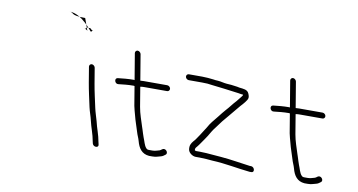

<svg xmlns="http://www.w3.org/2000/svg" viewBox="-77 -966 2214 1188"><g transform="rotate(10 1030.5 -372.0)"><path d="M450.4 -454 466.7 -356C474.5 -309.5 487.5 -253.8 497.5 -207C503.1 -181.2 513.9 -154 519.7 -128C529 -86 546.1 -47.3 553.5 -3L556.8 11C563.7 33.2 599.5 31.6 592.5 9L589.2 -5C581.7 -49.8 565.1 -86.8 555.2 -131C548.5 -155.4 538.8 -183.2 533.2 -209C523.4 -254.8 510.4 -309.8 502.7 -356L486.4 -454C484.9 -463.2 474.6 -472 465.4 -472C456.2 -472 448.9 -463.2 450.4 -454ZM402.5 -669.5C404.3 -669.5 393.3 -680.9 382.8 -680.9C394.2 -680.9 394.2 -691.2 394.2 -691.2C400.5 -691.2 408.8 -689.5 419 -689.5C417.1 -689.5 428.4 -677.4 437.6 -677.4C426.6 -677.4 426.6 -667.5 426.6 -667.5C420.1 -667.5 355.1 -769.5 270.1 -769.5C305.1 -769.5 275.1 -746.5 375.1 -746.5Z M968.1 -407.5C966.5 -417.2 956.7 -425 947.2 -425H800.2C792.9 -425 785.6 -424.7 778.4 -424L751.4 -586C749.9 -595.2 739.6 -604 730.4 -604C721.2 -604 713.9 -595.2 715.4 -586L742.9 -421C741.6 -421 740.2 -421.3 738.7 -422C701 -422 670.6 -418.7 637.9 -415C615.3 -411.7 625.7 -375.8 647.9 -379C679.2 -382.5 708.3 -386 743.7 -386C745.8 -385.3 747.6 -385 748.9 -385L769 -264C772.1 -245.9 779.3 -224.2 783.5 -207C792.3 -170.9 804.3 -141 814.2 -107C819.2 -88.8 828 -73.1 832.8 -55C844.4 -10.2 866.4 21.2 912.2 25H933.2C958.2 25 965.4 19.2 985.5 15C997.4 12.1 1003.8 5.7 1012 0C1024.7 -8.8 1014.8 -29.6 1000.1 -32.5C986 -35.2 981.5 -23.2 970.7 -20C955.3 -16.8 946.1 -11 927.2 -11H908.2C898.2 -11 893.7 -11.8 888 -18C873.6 -32.9 868.7 -60.7 859.3 -82C853.1 -98.2 849.7 -112 844 -129L839 -144C827.7 -180.6 811.9 -222.5 805 -264L784.6 -387C792.3 -388.3 799.9 -389 807.2 -389H953.2C962.7 -389 969.7 -397.9 968.1 -407.5Z M1073.2 -479H1157.2C1180.2 -479 1201.4 -477.8 1222.1 -474C1273.4 -468.1 1325.4 -462 1375.2 -455L1390.6 -453C1400.8 -451.7 1406.9 -449 1419.2 -449L1419.7 -446C1418.3 -442.7 1415.1 -438 1410.1 -432C1402.4 -422 1394.7 -412.3 1386.9 -403C1367.4 -383 1350.1 -357.1 1330 -336C1318.8 -323.3 1305.8 -307.3 1291 -288C1265.5 -256 1250.8 -241.1 1234 -210C1221.6 -190.7 1212.9 -176.5 1201.5 -159C1188.2 -141.2 1180.9 -125.4 1166.5 -111C1154.8 -97 1145.3 -82 1149.7 -56C1152.9 -36.5 1177.4 -19 1197.8 -19H1222.8C1251.1 -19 1275.6 -16.3 1303.7 -14C1385.8 -10.7 1465.9 6.6 1541.3 14H1550.3C1574.7 17 1570 -19.1 1546.3 -22H1537.3C1478.7 -29.2 1415.6 -40.9 1351.3 -46L1300.7 -50C1270.3 -52.4 1247.3 -55 1216.8 -55H1191.8L1186.3 -58H1185.3C1185.6 -60.7 1185.5 -63.3 1185 -66C1186.1 -72.7 1191.3 -79.5 1196 -84C1209.8 -100.5 1218.9 -116.7 1232.5 -135L1248.5 -159C1260.2 -178.4 1272.5 -200.9 1287.5 -219C1295.8 -229.7 1306.9 -244.7 1321 -264C1346.7 -296.2 1366.6 -316.7 1389.4 -346L1415.2 -377C1424.3 -386.3 1433 -396.3 1441.2 -407C1455.5 -426.6 1462.5 -434.5 1450.1 -462C1440.4 -485.2 1414.7 -484.9 1389.7 -488L1375.2 -491C1360.5 -492.8 1354.2 -493.7 1337.4 -496L1309.1 -498C1288.8 -499.4 1271.5 -505.6 1250.6 -507C1241.9 -507 1232.1 -508 1221.1 -510C1199 -512.5 1174.8 -515 1151.2 -515H1067.2C1057.7 -515 1050.7 -506.1 1052.3 -496.5C1053.9 -486.8 1063.7 -479 1073.2 -479Z M1944.1 -407.5C1942.5 -417.2 1932.7 -425 1923.2 -425H1776.2C1768.9 -425 1761.6 -424.7 1754.4 -424L1727.4 -586C1725.9 -595.2 1715.6 -604 1706.4 -604C1697.2 -604 1689.9 -595.2 1691.4 -586L1718.9 -421C1717.6 -421 1716.2 -421.3 1714.7 -422C1677 -422 1646.6 -418.7 1613.9 -415C1591.3 -411.7 1601.7 -375.8 1623.9 -379C1655.2 -382.5 1684.3 -386 1719.7 -386C1721.8 -385.3 1723.6 -385 1724.9 -385L1745 -264C1748.1 -245.9 1755.3 -224.2 1759.5 -207C1768.3 -170.9 1780.3 -141 1790.2 -107C1795.2 -88.8 1804 -73.1 1808.8 -55C1820.4 -10.2 1842.4 21.2 1888.2 25H1909.2C1934.2 25 1941.4 19.2 1961.5 15C1973.4 12.1 1979.8 5.7 1988 0C2000.7 -8.8 1990.8 -29.6 1976.1 -32.5C1962 -35.2 1957.5 -23.2 1946.7 -20C1931.3 -16.8 1922.1 -11 1903.2 -11H1884.2C1874.2 -11 1869.7 -11.8 1864 -18C1849.6 -32.9 1844.7 -60.7 1835.3 -82C1829.1 -98.2 1825.7 -112 1820 -129L1815 -144C1803.7 -180.6 1787.9 -222.5 1781 -264L1760.6 -387C1768.3 -388.3 1775.9 -389 1783.2 -389H1929.2C1938.7 -389 1945.7 -397.9 1944.1 -407.5Z"/></g></svg>

Font: CiSf OpenHand
Style: OpObl
Weight: 400
Foundry: Cannot Into Space Fonts
Version: Version 0.7892